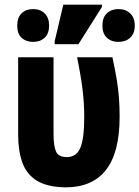

<svg xmlns="http://www.w3.org/2000/svg" viewBox="-20 -796 599 825"><path d="M262 9Q184 8 139.5 -19Q95 -46 76.5 -96.5Q58 -147 58 -217V-550H210V-221Q210 -170 220.5 -145.5Q231 -121 267 -121Q308 -121 325 -160.5Q342 -200 342 -294Q342 -355 334 -417Q326 -479 311 -550H463Q474 -499 481 -458Q488 -417 491 -377.5Q494 -338 494 -294Q494 -141 435.5 -66Q377 9 262 9ZM215 -606V-619L252 -776H418V-766L317 -606ZM122 -616Q92 -616 73 -633.5Q54 -651 54 -686Q54 -721 73 -739Q92 -757 122 -757Q153 -757 172 -738.5Q191 -720 191 -686Q191 -652 172 -634Q153 -616 122 -616ZM489 -616Q458 -616 439 -634Q420 -652 420 -686Q420 -721 439.5 -739Q459 -757 489 -757Q520 -757 539.5 -738.5Q559 -720 559 -686Q559 -652 539.5 -634Q520 -616 489 -616Z"/></svg>

Font: Noto Sans Condensed ExtraBold
Style: Regular
Weight: 800
Width: 3
Designer: Monotype Design Team
Foundry: Monotype Imaging Inc.
Version: Version 2.013; ttfautohint (v1.8.4.7-5d5b)